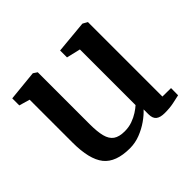

<svg xmlns="http://www.w3.org/2000/svg" viewBox="-140 -729 905 905"><g transform="rotate(-45 313.0 -276.0)"><path d="M485.5 9.5Q456 9.5 441.5 -2Q427 -13.5 427 -40.5V-73.5Q409.5 -54 381.8 -34.5Q354 -15 320.8 -2Q287.5 11 252 11Q158.5 11 119 -38.5Q79.5 -88 79.5 -200V-485.5L26 -501V-548L176.5 -563H178.5L198 -550V-204.5Q198 -153.5 206 -122.5Q214 -91.5 234.2 -77.2Q254.5 -63 291 -63Q319 -63 342.5 -71.5Q366 -80 384.2 -91.8Q402.5 -103.5 414.5 -114.5V-485.5L345 -502V-548L506 -563H509.5L532.5 -550V-53.5L589.5 -53L589 -5.5Q571.5 -1.5 545.5 4Q519.5 9.5 485.5 9.5Z"/></g></svg>

Font: Merriweather 28pt SemiBold
Style: Regular
Weight: 600
Version: Version 2.100